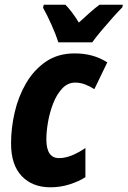

<svg xmlns="http://www.w3.org/2000/svg" viewBox="-20 -786 542 816"><path d="M194 10Q118 10 72.5 -37.5Q27 -85 27 -176Q27 -242 42.5 -309Q58 -376 91 -432.5Q124 -489 175 -524Q226 -559 297 -559Q338 -559 372 -549.5Q406 -540 436 -521L381 -407Q363 -419 342 -427Q321 -435 300 -435Q268 -435 244.5 -410Q221 -385 206 -346.5Q191 -308 184 -267Q177 -226 177 -194Q177 -114 231 -114Q256 -114 284 -125Q312 -136 343 -157V-33Q315 -15 276 -2.5Q237 10 194 10ZM228 -606Q218 -638 199 -680.5Q180 -723 163 -753L166 -766H258Q271 -753 286.5 -732.5Q302 -712 315 -690Q340 -713 362 -732.5Q384 -752 403 -766H502L500 -755Q482 -737 457.5 -709.5Q433 -682 409.5 -654Q386 -626 372 -606Z"/></svg>

Font: Noto Sans Condensed ExtraBold
Style: Italic
Weight: 800
Width: 3
Italic angle: -12°
Designer: Monotype Design Team
Foundry: Monotype Imaging Inc.
Version: Version 2.013; ttfautohint (v1.8.4.7-5d5b)